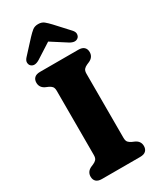

<svg xmlns="http://www.w3.org/2000/svg" viewBox="-233 -1013 900 1086"><g transform="rotate(-30 217.0 -470.0)"><path d="M313.8 -140.6Q313.8 -121.1 321.9 -112Q330.1 -103 342.8 -97.4L360.8 -89.6Q391 -74.8 391 -43.2Q391 -23.2 378.9 -11.6Q366.9 0 341.6 0H92.2Q67 0 54.9 -11.6Q42.8 -23.2 42.8 -43.2Q42.8 -74.8 73 -89.6L91 -97.4Q104.1 -103 112.1 -112Q120 -121.1 120 -140.6V-559.4Q120 -578.9 112.1 -588Q104.1 -597.1 91 -602.6L73 -610.4Q42.8 -625.2 42.8 -656.8Q42.8 -676.8 54.9 -688.4Q67 -700 92.2 -700H341.6Q366.9 -700 378.9 -688.4Q391 -676.8 391 -656.8Q391 -625.2 360.8 -610.4L342.8 -602.6Q330.1 -597.1 321.9 -588Q313.8 -578.9 313.8 -559.4ZM255.6 -850.2H178.3L314.8 -762.8Q350.1 -740.8 370.8 -759.5Q378.9 -766.7 379.9 -780.7Q381 -794.7 367.1 -809.9L287.9 -896.1Q269.7 -915.6 254.9 -927.6Q240.2 -939.6 217.1 -939.6Q194 -939.6 179.1 -927.6Q164.3 -915.6 146 -896.1L66.8 -809.9Q52.9 -794.7 53.9 -780.7Q55 -766.7 63.1 -759.5Q83.8 -740.8 119.1 -762.8Z"/></g></svg>

Font: Fraunces SuperSoft 9pt
Style: Regular
Weight: 900
Version: Version 1.000;[b76b70a41]